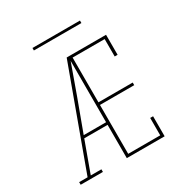

<svg xmlns="http://www.w3.org/2000/svg" viewBox="-201 -1049 1151 1204"><g transform="rotate(-30 375.0 -447.0)"><path d="M36 0V-19H97L359 -735H381Q359 -674 337 -612.5Q315 -551 293 -490L208 -260H370V-241H201L120 -19H197V0ZM370 0V-735H644V-590H623V-716H391V-392H639V-373H391V-19H623V-145H644V0ZM547 -876H203V-894H547Z"/></g></svg>

Font: Iosevka Etoile Thin
Style: Regular
Weight: 100
Designer: Belleve Invis
Foundry: Belleve Invis
Version: Version 22.1.2; ttfautohint (v1.8.4)